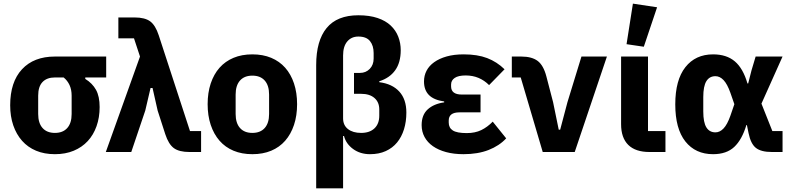

<svg xmlns="http://www.w3.org/2000/svg" viewBox="-20 -836 4358 1056"><path d="M449 -410V-402Q488 -378 508 -342Q528 -306 528 -247Q528 -190 511 -142Q494 -94 462.5 -60Q431 -26 385.5 -7Q340 12 282 12Q224 12 178.5 -7Q133 -26 101.5 -61.5Q70 -97 53 -146.5Q36 -196 36 -257Q36 -385 101 -455Q166 -525 282 -525H564V-410ZM282 -410Q238 -410 214 -385Q190 -360 190 -310V-209Q190 -159 214 -132Q238 -105 282 -105Q326 -105 350 -132Q374 -159 374 -209V-310Q374 -343 362.5 -368Q351 -393 330 -410Z M717 -625H631V-740H720Q777 -740 806 -718.5Q835 -697 853 -642L1025 -115H1086V0H1022Q965 0 936 -21.5Q907 -43 889 -98L847 -228L819 -352H808L779 -228L702 0H562L750 -525Z M1122 0ZM1368 12Q1310 12 1264.5 -7Q1219 -26 1187.5 -62Q1156 -98 1139 -149Q1122 -200 1122 -263Q1122 -326 1139 -377Q1156 -428 1187.5 -463.5Q1219 -499 1264.5 -518Q1310 -537 1368 -537Q1426 -537 1471.5 -518Q1517 -499 1548.5 -463.5Q1580 -428 1597 -377Q1614 -326 1614 -263Q1614 -200 1597 -149Q1580 -98 1548.5 -62Q1517 -26 1471.5 -7Q1426 12 1368 12ZM1368 -105Q1412 -105 1436 -132Q1460 -159 1460 -209V-316Q1460 -366 1436 -393Q1412 -420 1368 -420Q1324 -420 1300 -393Q1276 -366 1276 -316V-209Q1276 -159 1300 -132Q1324 -105 1368 -105Z M1719 -478Q1719 -612 1776.5 -682Q1834 -752 1951 -752Q2012 -752 2056.5 -737Q2101 -722 2129 -695.5Q2157 -669 2170.5 -634Q2184 -599 2184 -560Q2184 -492 2153.5 -449.5Q2123 -407 2066 -389V-384Q2137 -375 2176 -332.5Q2215 -290 2215 -217Q2215 -167 2202 -125Q2189 -83 2164 -52.5Q2139 -22 2101.5 -5Q2064 12 2015 12Q1961 12 1922 -16.5Q1883 -45 1872 -88H1867V200H1719ZM1927 -435H1960Q1992 -435 2013.5 -457Q2035 -479 2035 -514V-544Q2035 -585 2015 -610Q1995 -635 1951 -635Q1913 -635 1890 -608Q1867 -581 1867 -531V-185Q1867 -147 1894 -126Q1921 -105 1966 -105Q2013 -105 2039.5 -130Q2066 -155 2066 -200V-234Q2066 -274 2039.5 -297Q2013 -320 1966 -320H1927Z M2764 -75Q2726 -34 2667 -11Q2608 12 2529 12Q2476 12 2433.5 0.5Q2391 -11 2361 -32Q2331 -53 2315 -82.5Q2299 -112 2299 -148Q2299 -204 2332.5 -234.5Q2366 -265 2423 -273V-278Q2366 -286 2339 -313.5Q2312 -341 2312 -388Q2312 -420 2326 -447Q2340 -474 2368 -494Q2396 -514 2436.5 -525.5Q2477 -537 2530 -537Q2606 -537 2659.5 -516.5Q2713 -496 2755 -455L2670 -368Q2644 -394 2612 -407.5Q2580 -421 2541 -421Q2501 -421 2481 -407.5Q2461 -394 2461 -371V-361Q2461 -316 2520 -316H2623V-218H2507Q2448 -218 2448 -173V-162Q2448 -133 2470.5 -118.5Q2493 -104 2547 -104Q2593 -104 2627 -120.5Q2661 -137 2690 -167Z M2965 0 2844 -410H2795V-525H2847Q2905 -525 2937 -501Q2969 -477 2985 -416L3022 -274L3053 -123H3061L3101 -274L3178 -525H3318L3141 0Z M3396 0ZM3640 0H3552Q3475 0 3435.5 -39Q3396 -78 3396 -153V-525H3544V-115H3640ZM3521 -579 3426 -593 3461 -816 3594 -796Z M4284 0H4225Q4166 0 4137.5 -22.5Q4109 -45 4097 -104L4088 -148H4085Q4061 -68 4018.5 -28Q3976 12 3902 12Q3805 12 3749.5 -58Q3694 -128 3694 -262Q3694 -396 3749.5 -466.5Q3805 -537 3902 -537Q3976 -537 4021.5 -498.5Q4067 -460 4091 -377H4095L4113 -448L4136 -525H4284L4168 -266L4228 -115H4284ZM3915 -108Q3939 -108 3959.5 -129.5Q3980 -151 3997 -199L4019 -263L3997 -326Q3980 -374 3959.5 -395.5Q3939 -417 3915 -417Q3882 -417 3865 -389.5Q3848 -362 3848 -302V-223Q3848 -163 3865 -135.5Q3882 -108 3915 -108Z"/></svg>

Font: Aneliza ExtraBold
Style: Regular
Weight: 800
Designer: Mike Abbink, Paul van der Laan, Pieter van Rosmalen
Foundry: Bold Monday
Version: Version 3.001;September 8, 2019;FontCreator 11.5.0.2425 64-b